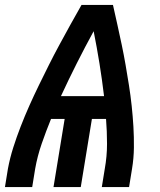

<svg xmlns="http://www.w3.org/2000/svg" viewBox="-27 -755 647 775"><path d="M-7 0 5 -74Q13 -117 26.5 -159.5Q40 -202 56.5 -244.5Q73 -287 91.5 -328.5Q110 -370 130 -411Q150 -452 170.5 -493Q191 -534 213 -574.5Q235 -615 257 -655Q279 -695 302 -735H429Q438 -695 447 -654.5Q456 -614 464.5 -573.5Q473 -533 480 -492.5Q487 -452 493.5 -411Q500 -370 504.5 -328Q509 -286 511.5 -244Q514 -202 513.5 -159Q513 -116 506 -74L494 0H384L396 -74Q405 -124 405 -174.5Q405 -225 401 -275H344L299 0H189L234 -275H179Q159 -226 141.5 -175.5Q124 -125 115 -74L103 0ZM393 -367Q385 -434 374.5 -499Q364 -564 351 -629Q316 -565 283 -499.5Q250 -434 219 -367Z"/></svg>

Font: Iosevka Curly Extended Oblique
Style: Bold
Weight: 700
Width: 7
Italic angle: -9°
Monospace: yes
Designer: Belleve Invis
Foundry: Belleve Invis
Version: Version 11.1.0; ttfautohint (v1.8.3)